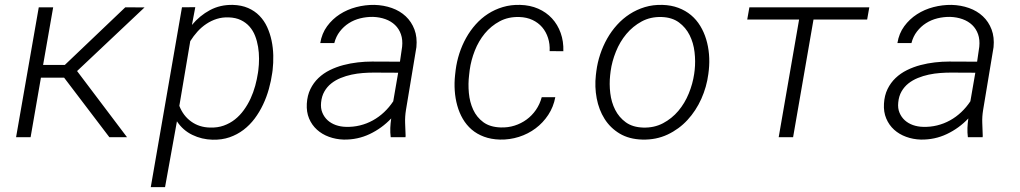

<svg xmlns="http://www.w3.org/2000/svg" viewBox="-20 -558 4148 781"><path d="M240.7 -242.2H146.5L104.5 0H45.4L137.7 -528.3H196.3L155.3 -293.9H243.7L489.7 -528.3L567.9 -527.8L293.5 -269L496.6 0H424.8Z M1087.4 -261.7Q1083 -229.5 1073.7 -196.3Q1064.5 -163.1 1050 -132.6Q1035.6 -102.1 1015.9 -75.7Q996.1 -49.3 970.5 -29.8Q944.8 -10.3 913.6 0.5Q882.3 11.2 844.7 10.3Q800.8 9.3 762.5 -9.3Q724.1 -27.8 699.7 -64.5L651.4 203.1H593.3L720.2 -528.3L774.4 -528.8L760.7 -456.5Q792.5 -494.6 834 -516.8Q875.5 -539.1 926.8 -538.1Q962.4 -537.1 989.3 -525.4Q1016.1 -513.7 1035.4 -493.9Q1054.7 -474.1 1066.7 -448Q1078.6 -421.9 1084.7 -392.8Q1090.8 -363.8 1091.6 -332.8Q1092.3 -301.8 1088.9 -272.5ZM1030.8 -272.5Q1033.7 -294.9 1033.7 -319.3Q1033.7 -343.8 1029.8 -367.4Q1025.9 -391.1 1017.6 -412.4Q1009.3 -433.6 994.9 -450Q980.5 -466.3 959.7 -476.3Q939 -486.3 910.6 -487.3Q884.8 -488.3 862.1 -481.2Q839.4 -474.1 819.6 -460.9Q799.8 -447.8 783.4 -429.7Q767.1 -411.6 753.9 -390.6L709.5 -127.4Q725.1 -86.9 757.8 -63.5Q790.5 -40 834.5 -39.1Q864.7 -38.1 890.1 -47.1Q915.5 -56.2 935.8 -72.3Q956.1 -88.4 971.9 -110.4Q987.8 -132.3 999.3 -157.2Q1010.7 -182.1 1018.1 -209Q1025.4 -235.8 1029.3 -261.7Z M1569.3 0Q1566.9 -19 1567.6 -37.8Q1568.4 -56.6 1571.3 -76.2Q1533.2 -36.1 1483.9 -12.7Q1434.6 10.7 1377.9 9.8Q1346.2 8.8 1318.1 -1.5Q1290 -11.7 1269.3 -30.5Q1248.5 -49.3 1237.3 -75.9Q1226.1 -102.5 1228 -136.2Q1230 -169.9 1242.7 -195.8Q1255.4 -221.7 1275.4 -240.7Q1295.4 -259.8 1321.5 -272.7Q1347.7 -285.6 1376.5 -293.2Q1405.3 -300.8 1435.1 -304.2Q1464.8 -307.6 1493.2 -307.6L1606.9 -307.1L1615.7 -367.7Q1618.7 -396.5 1610.8 -418.7Q1603 -440.9 1586.9 -456.3Q1570.8 -471.7 1547.9 -480Q1524.9 -488.3 1497.6 -489.3Q1470.7 -489.7 1445.3 -483.4Q1419.9 -477.1 1398.9 -463.6Q1377.9 -450.2 1362.3 -429.9Q1346.7 -409.7 1339.8 -382.8H1282.7Q1289.1 -421.9 1310.5 -451.2Q1332 -480.5 1362.3 -500Q1392.6 -519.5 1429.2 -529.1Q1465.8 -538.6 1502.9 -538.1Q1541 -537.1 1574 -525.4Q1606.9 -513.7 1630.4 -491.7Q1653.8 -469.7 1665.8 -438.2Q1677.7 -406.7 1673.8 -366.2L1631.3 -110.4Q1627 -83.5 1627.9 -58.1Q1628.9 -32.7 1629.9 -6.3L1629.4 0ZM1386.7 -42Q1416.5 -41 1444.3 -47.9Q1472.2 -54.7 1496.8 -68.4Q1521.5 -82 1542.5 -101.8Q1563.5 -121.6 1579.6 -146L1599.6 -262.2L1500.5 -262.7Q1479.5 -262.7 1456.3 -261Q1433.1 -259.3 1410.2 -254.4Q1387.2 -249.5 1365.7 -240.7Q1344.2 -231.9 1327.4 -218.5Q1310.5 -205.1 1299.6 -186Q1288.6 -167 1286.1 -141.1Q1283.7 -117.7 1291.3 -99.6Q1298.8 -81.5 1312.7 -68.8Q1326.7 -56.2 1345.9 -49.3Q1365.2 -42.5 1386.7 -42Z M2016.6 -39.6Q2046.4 -38.6 2073.2 -47.1Q2100.1 -55.7 2122.1 -71.8Q2144 -87.9 2159.9 -110.8Q2175.8 -133.8 2183.6 -162.6H2238.8Q2231.4 -123 2210.2 -90.8Q2189 -58.6 2158.7 -35.9Q2128.4 -13.2 2090.8 -1.2Q2053.2 10.7 2013.7 9.8Q1977.5 8.8 1948.7 -2Q1919.9 -12.7 1898.4 -31.2Q1877 -49.8 1862.5 -74.7Q1848.1 -99.6 1840.1 -128.4Q1832 -157.2 1829.8 -189Q1827.6 -220.7 1831.1 -252.4L1833.5 -273.4Q1837.9 -307.6 1848.6 -340.8Q1859.4 -374 1876 -403.8Q1892.6 -433.6 1915 -458.7Q1937.5 -483.9 1965.1 -501.7Q1992.7 -519.5 2025.4 -529.3Q2058.1 -539.1 2095.7 -538.1Q2136.2 -537.1 2169.2 -522.7Q2202.1 -508.3 2225.3 -483.2Q2248.5 -458 2260.7 -423.8Q2272.9 -389.6 2271.5 -349.6L2215.8 -350.1Q2217.3 -378.9 2209.2 -403.8Q2201.2 -428.7 2185.3 -447.3Q2169.4 -465.8 2146 -476.8Q2122.6 -487.8 2092.8 -488.8Q2047.9 -490.2 2012.7 -471.4Q1977.5 -452.6 1952.1 -421.9Q1926.8 -391.1 1911.4 -352.1Q1896 -313 1890.6 -273.4L1888.2 -252.9Q1883.8 -217.3 1887.2 -179.9Q1890.6 -142.6 1904.8 -111.8Q1918.9 -81.1 1946 -61Q1973.1 -41 2016.6 -39.6Z M2405.8 -268.6Q2410.2 -303.2 2421.4 -336.9Q2432.6 -370.6 2449.7 -400.9Q2466.8 -431.2 2490 -456.8Q2513.2 -482.4 2541.5 -500.7Q2569.8 -519 2603 -529.1Q2636.2 -539.1 2674.3 -538.1Q2710.4 -537.1 2739.5 -526.1Q2768.6 -515.1 2790.8 -496.6Q2813 -478 2828.4 -452.6Q2843.8 -427.2 2852.5 -398.2Q2861.3 -369.1 2864 -337.4Q2866.7 -305.7 2863.3 -273.4L2861.3 -256.8Q2854.5 -204.6 2832.8 -156Q2811 -107.4 2776.6 -70.1Q2742.2 -32.7 2695.6 -10.7Q2648.9 11.2 2592.8 9.8Q2539.1 8.3 2500.7 -14.6Q2462.4 -37.6 2439.2 -74.5Q2416 -111.3 2407.2 -158Q2398.4 -204.6 2403.8 -252.4ZM2461.9 -252Q2458 -216.3 2462.4 -179.2Q2466.8 -142.1 2482.4 -111.3Q2498 -80.6 2525.6 -60.5Q2553.2 -40.5 2595.7 -39.1Q2640.6 -37.6 2676.8 -56.6Q2712.9 -75.7 2739.3 -106.9Q2765.6 -138.2 2781.7 -177.7Q2797.9 -217.3 2803.7 -257.3L2805.7 -272.9Q2809.6 -308.6 2805.2 -346.2Q2800.8 -383.8 2785.2 -415Q2769.5 -446.3 2741.7 -466.8Q2713.9 -487.3 2671.4 -488.8Q2626 -490.2 2590.1 -470.7Q2554.2 -451.2 2527.8 -419.7Q2501.5 -388.2 2485.4 -348.1Q2469.2 -308.1 2463.9 -268.6Z M3507.3 -478.5H3289.1L3206.1 0H3147.5L3230.5 -478.5H3019.5L3028.3 -528.3H3516.1Z M3917 0Q3914.6 -19 3915.3 -37.8Q3916 -56.6 3918.9 -76.2Q3880.9 -36.1 3831.5 -12.7Q3782.2 10.7 3725.6 9.8Q3693.8 8.8 3665.8 -1.5Q3637.7 -11.7 3616.9 -30.5Q3596.2 -49.3 3585 -75.9Q3573.7 -102.5 3575.7 -136.2Q3577.6 -169.9 3590.3 -195.8Q3603 -221.7 3623 -240.7Q3643.1 -259.8 3669.2 -272.7Q3695.3 -285.6 3724.1 -293.2Q3752.9 -300.8 3782.7 -304.2Q3812.5 -307.6 3840.8 -307.6L3954.6 -307.1L3963.4 -367.7Q3966.3 -396.5 3958.5 -418.7Q3950.7 -440.9 3934.6 -456.3Q3918.5 -471.7 3895.5 -480Q3872.6 -488.3 3845.2 -489.3Q3818.4 -489.7 3793 -483.4Q3767.6 -477.1 3746.6 -463.6Q3725.6 -450.2 3710 -429.9Q3694.3 -409.7 3687.5 -382.8H3630.4Q3636.7 -421.9 3658.2 -451.2Q3679.7 -480.5 3710 -500Q3740.2 -519.5 3776.9 -529.1Q3813.5 -538.6 3850.6 -538.1Q3888.7 -537.1 3921.6 -525.4Q3954.6 -513.7 3978 -491.7Q4001.5 -469.7 4013.4 -438.2Q4025.4 -406.7 4021.5 -366.2L3979 -110.4Q3974.6 -83.5 3975.6 -58.1Q3976.6 -32.7 3977.5 -6.3L3977.1 0ZM3734.4 -42Q3764.2 -41 3792 -47.9Q3819.8 -54.7 3844.5 -68.4Q3869.1 -82 3890.1 -101.8Q3911.1 -121.6 3927.2 -146L3947.3 -262.2L3848.1 -262.7Q3827.1 -262.7 3804 -261Q3780.8 -259.3 3757.8 -254.4Q3734.9 -249.5 3713.4 -240.7Q3691.9 -231.9 3675 -218.5Q3658.2 -205.1 3647.2 -186Q3636.2 -167 3633.8 -141.1Q3631.3 -117.7 3638.9 -99.6Q3646.5 -81.5 3660.4 -68.8Q3674.3 -56.2 3693.6 -49.3Q3712.9 -42.5 3734.4 -42Z"/></svg>

Font: Roboto Mono Light
Style: Italic
Weight: 300
Designer: Google
Version: Version 2.000985; 2015; ttfautohint (v1.3)